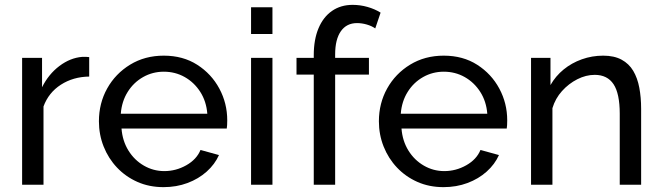

<svg xmlns="http://www.w3.org/2000/svg" viewBox="-20 -760 2724 790"><path d="M347 -445Q281 -444 230.5 -411.5Q180 -379 159 -322V0H71V-522H153V-401Q180 -455 224.5 -488.5Q269 -522 318 -526Q328 -526 335 -526Q342 -526 347 -525Z M653 10Q594 10 545.5 -11.5Q497 -33 461.5 -70.5Q426 -108 406.5 -157Q387 -206 387 -261Q387 -335 421 -396Q455 -457 515.5 -494Q576 -531 654 -531Q733 -531 791.5 -493.5Q850 -456 882.5 -395.5Q915 -335 915 -265Q915 -255 914.5 -245.5Q914 -236 913 -231H480Q484 -180 508.5 -140.5Q533 -101 572 -78.5Q611 -56 656 -56Q704 -56 746.5 -80Q789 -104 805 -143L881 -122Q864 -84 830.5 -54Q797 -24 751.5 -7Q706 10 653 10ZM477 -292H833Q829 -343 804 -382Q779 -421 740 -443Q701 -465 654 -465Q608 -465 569 -443Q530 -421 505.5 -382Q481 -343 477 -292Z M1013 0V-522H1101V0ZM1013 -620V-730H1101V-620Z M1271 0V-453H1200V-522H1271V-533Q1271 -597 1290.5 -643.5Q1310 -690 1346 -715Q1382 -740 1431 -740Q1462 -740 1492 -731.5Q1522 -723 1546 -708L1524 -643Q1510 -653 1489.5 -659Q1469 -665 1449 -665Q1406 -665 1382.5 -631.5Q1359 -598 1359 -536V-522H1498V-453H1359V0Z M1805 10Q1746 10 1697.5 -11.5Q1649 -33 1613.5 -70.5Q1578 -108 1558.5 -157Q1539 -206 1539 -261Q1539 -335 1573 -396Q1607 -457 1667.5 -494Q1728 -531 1806 -531Q1885 -531 1943.5 -493.5Q2002 -456 2034.5 -395.5Q2067 -335 2067 -265Q2067 -255 2066.5 -245.5Q2066 -236 2065 -231H1632Q1636 -180 1660.5 -140.5Q1685 -101 1724 -78.5Q1763 -56 1808 -56Q1856 -56 1898.5 -80Q1941 -104 1957 -143L2033 -122Q2016 -84 1982.5 -54Q1949 -24 1903.5 -7Q1858 10 1805 10ZM1629 -292H1985Q1981 -343 1956 -382Q1931 -421 1892 -443Q1853 -465 1806 -465Q1760 -465 1721 -443Q1682 -421 1657.5 -382Q1633 -343 1629 -292Z M2618 0H2530V-292Q2530 -375 2504.5 -413.5Q2479 -452 2427 -452Q2391 -452 2355.5 -434Q2320 -416 2292.5 -385.5Q2265 -355 2253 -315V0H2165V-522H2245V-410Q2266 -447 2299 -474Q2332 -501 2374 -516Q2416 -531 2462 -531Q2507 -531 2537.5 -514.5Q2568 -498 2585.5 -468.5Q2603 -439 2610.5 -399Q2618 -359 2618 -312Z"/></svg>

Font: Raleway Thin Medium
Style: Regular
Weight: 500
Version: Version 4.026